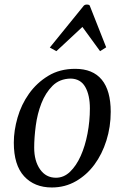

<svg xmlns="http://www.w3.org/2000/svg" viewBox="-20 -816 549 848"><path d="M292 -469Q243 -468 212 -437Q181 -406 163 -360Q145 -314 138 -261Q131 -208 131 -164Q131 -105 157 -68Q183 -31 227 -31Q262 -31 289.5 -57.5Q317 -84 336.5 -127.5Q356 -171 366.5 -226Q377 -281 377 -337Q377 -396 356.5 -432Q336 -468 292 -469ZM41 -186Q41 -239 57.5 -296.5Q74 -354 108 -402Q142 -450 193 -481Q244 -512 312 -512Q390 -512 429.5 -464Q469 -416 469 -322Q469 -256 450 -195.5Q431 -135 397 -89Q363 -43 315 -15.5Q267 12 209 12Q132 12 86.5 -37.5Q41 -87 41 -186ZM229 -590 200 -606 351 -792Q356 -796 364 -796Q372 -796 376 -792L449 -607L422 -590L344 -697Z"/></svg>

Font: PTSerif
Style: Italic
Weight: 400
Italic angle: -12°
Designer: A.Korolkova, O.Umpeleva, V.Yefimov
Foundry: ParaType Ltd
Version: Version 1.000W OFL; ttfautohint (v1.2) -l 8 -r 50 -G 200 -x 